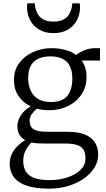

<svg xmlns="http://www.w3.org/2000/svg" viewBox="-20 -858 633 1148"><path d="M274 270Q209 270 163.8 259Q118.5 248 90.8 228Q63 208 50.5 180.5Q38 153 38 120Q38 87.5 52 60.2Q66 33 87.5 12.5Q109 -8 131 -20Q108.5 -32 96.2 -52.5Q84 -73 84 -103Q84 -128.5 95.2 -151.5Q106.5 -174.5 124.5 -192.8Q142.5 -211 163.5 -222Q118 -244 90.8 -283.8Q63.5 -323.5 63.5 -379Q63.5 -440 96.2 -482.8Q129 -525.5 180.2 -547.8Q231.5 -570 286.5 -570Q330 -570 368.5 -560Q407 -550 435.5 -529Q442.5 -535.5 459.2 -545.2Q476 -555 499.2 -562.5Q522.5 -570 549.5 -570H578V-496H468.5Q477.5 -483.5 484 -468.5Q490.5 -453.5 494 -436Q497.5 -418.5 497.5 -399Q497.5 -338.5 467.2 -293.5Q437 -248.5 386.5 -223.8Q336 -199 275.5 -199Q255.5 -199 236.8 -201.2Q218 -203.5 200.5 -208Q182.5 -194 169.8 -175.5Q157 -157 157 -138Q157 -99 182 -84.5Q207 -70 267 -70H385Q449 -70 489.2 -53Q529.5 -36 548.2 -5.2Q567 25.5 567 67Q567 108 544.5 144.5Q522 181 482 209.2Q442 237.5 388.8 253.8Q335.5 270 274 270ZM279 219Q332 219 380.5 203.5Q429 188 460 159.2Q491 130.5 491 90Q491 62 482 41.8Q473 21.5 446 10.8Q419 0 365 0H241Q221 0 202.5 -1.2Q184 -2.5 168 -6Q148 13.5 133.5 41Q119 68.5 119 104Q119 140 133.5 165.8Q148 191.5 182.8 205.2Q217.5 219 279 219ZM285.5 -248Q351 -248 381.8 -284Q412.5 -320 412.5 -388Q412.5 -434.5 397.2 -463.8Q382 -493 352.5 -507Q323 -521 280.5 -521Q244 -521 214 -509.2Q184 -497.5 166.2 -469Q148.5 -440.5 148.5 -390Q148.5 -350.5 162.5 -318.2Q176.5 -286 206.8 -267Q237 -248 285.5 -248ZM300 -660Q250 -660 214.5 -680.8Q179 -701.5 160.2 -736.8Q141.5 -772 141.5 -815Q141.5 -820.5 142 -826.2Q142.5 -832 143.5 -838H188.5Q188.5 -835 188.8 -830.8Q189 -826.5 189.5 -821Q192.5 -800.5 202.8 -779.2Q213 -758 236 -743.5Q259 -729 300 -729Q341 -729 364 -743.5Q387 -758 397.2 -779.2Q407.5 -800.5 410.5 -821Q411.5 -826.5 411.5 -830.8Q411.5 -835 411.5 -838H456.5Q457.5 -832 458 -826.2Q458.5 -820.5 458.5 -815Q458.5 -772 439.8 -736.8Q421 -701.5 385.5 -680.8Q350 -660 300 -660Z"/></svg>

Font: Merriweather 7pt Light
Style: Regular
Weight: 300
Designer: Eben Sorkin
Foundry: Eben Sorkin
Version: Version 2.200;gftools[0.9.31]